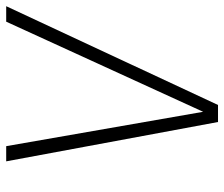

<svg xmlns="http://www.w3.org/2000/svg" viewBox="-72 -652 724 620"><g transform="rotate(-90 290.0 -342.0)"><path d="M580 -684 261 0H206L79 -684H128L239 -48L530 -684Z"/></g></svg>

Font: Fira Sans ExtraLight
Style: Italic
Weight: 275
Italic angle: -8°
Designer: Carrois Corporate & Edenspiekermann AG
Foundry: Carrois Corporate GbR & Edenspiekermann AG
Version: Version 4.203